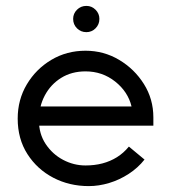

<svg xmlns="http://www.w3.org/2000/svg" viewBox="-20 -624 580 651"><path d="M281 7Q215 7 160.5 -21.5Q106 -50 73 -101.5Q40 -153 40 -222Q40 -286 71 -338Q102 -390 154 -421Q206 -452 270 -452Q332 -452 384 -421Q436 -390 468 -339Q500 -288 500 -226V-198H84V-263H426Q414 -313 370.5 -347.5Q327 -382 270 -382Q223 -382 187.5 -360Q152 -338 132 -300.5Q112 -263 112 -216Q112 -170 135 -135.5Q158 -101 194 -82Q230 -63 270 -63Q301 -63 327.5 -70Q354 -77 376.5 -91Q399 -105 417 -127L470 -83Q448 -55 416.5 -34.5Q385 -14 350 -3.5Q315 7 281 7ZM273 -515Q254 -515 241 -528Q228 -541 228 -560Q228 -578 241 -591Q254 -604 273 -604Q291 -604 304 -591Q317 -578 317 -560Q317 -541 304 -528Q291 -515 273 -515Z"/></svg>

Font: Teachers
Style: Regular
Weight: 400
Designer: Alfredo Marco Pradil, Chank Diesel
Version: Version 1.001